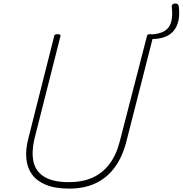

<svg xmlns="http://www.w3.org/2000/svg" viewBox="-20 -1091 1075 1130"><path d="M1032 -1055Q1038 -1007 1030.5 -971Q1023 -935 1002 -909.5Q981 -884 946 -872Q911 -860 862 -861L867 -888Q921 -891 950 -909.5Q979 -928 988 -964Q997 -1000 991 -1051Q990 -1060 995.5 -1065Q1001 -1070 1009 -1070.5Q1017 -1071 1023.5 -1067.5Q1030 -1064 1032 -1055ZM387 19Q304 19 250 -3.5Q196 -26 168 -65Q140 -104 135 -157.5Q130 -211 146 -273L298 -875Q299 -883 303 -886.5Q307 -890 319 -890Q330 -890 334 -886.5Q338 -883 335 -875L182 -271Q165 -197 177 -140Q189 -83 240 -51Q291 -19 386 -19Q466 -19 525.5 -46Q585 -73 625.5 -127.5Q666 -182 686 -263L844 -875Q845 -883 849 -886.5Q853 -890 865 -890Q885 -890 881 -875L725 -263Q702 -170 656 -107Q610 -44 543 -12.5Q476 19 387 19Z"/></svg>

Font: Playwrite IS Thin
Style: Regular
Weight: 250
Designer: Veronika Burian, José Scaglione
Foundry: TypeTogether
Version: Version 1.002